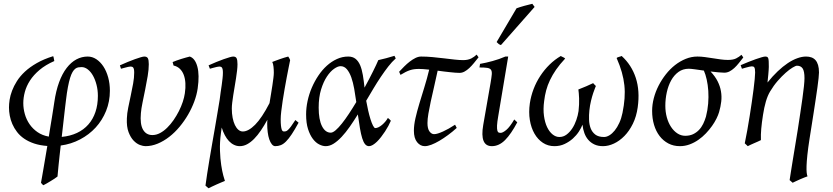

<svg xmlns="http://www.w3.org/2000/svg" viewBox="-20 -758 4434 1022"><path d="M331.1 -224.1Q329.1 -209.5 326.7 -188Q324.2 -166.5 321.3 -140.9Q318.4 -115.2 315.2 -86.9Q312 -58.6 308.6 -29.3Q354 -33.7 389.9 -50.5Q425.8 -67.4 450.4 -95.5Q475.1 -123.5 488 -161.9Q501 -200.2 501 -248Q501 -278.3 493.9 -306.2Q486.8 -334 475.1 -355Q463.4 -376 447.5 -388.4Q431.6 -400.9 414.1 -400.9Q404.8 -400.9 396.5 -399.4Q388.2 -397.9 380.6 -392.1Q373 -386.2 366.2 -374.8Q359.4 -363.3 353.3 -343.8Q347.2 -324.2 341.6 -294.9Q335.9 -265.6 331.1 -224.1ZM564.9 -274.9Q564.9 -217.8 544.7 -167.7Q524.4 -117.7 489.3 -79.3Q454.1 -41 406.2 -15.9Q358.4 9.3 303.2 16.6Q299.8 45.9 296.9 73Q293.9 100.1 291.7 122.1Q289.6 144 288.1 159.7Q286.6 175.3 286.1 181.6Q278.8 187.5 269.3 193.6Q259.8 199.7 249.8 205.8Q239.7 211.9 229.7 217.8Q219.7 223.6 210.9 228Q206.5 225.1 204.3 222.4Q202.1 219.7 198.2 214.8Q200.2 203.1 203.9 182.9Q207.5 162.6 211.9 136.7Q216.3 110.8 221.4 80.8Q226.6 50.8 231.9 19Q192.4 16.1 161.9 5.9Q131.3 -4.4 108.6 -20Q85.9 -35.6 70.6 -55.7Q55.2 -75.7 45.7 -97.7Q36.1 -119.6 32 -142.3Q27.8 -165 27.8 -186Q27.8 -204.1 31.2 -227.1Q34.7 -250 44.2 -275.1Q53.7 -300.3 70.1 -326.2Q86.4 -352.1 112.5 -376.5Q138.7 -400.9 175.8 -422.1Q212.9 -443.4 263.2 -459Q265.6 -453.1 266.8 -445.3Q268.1 -437.5 269 -433.1Q222.2 -412.6 190.4 -385.7Q158.7 -358.9 139.6 -329.3Q120.6 -299.8 112.3 -268.8Q104 -237.8 104 -209Q104 -179.7 112.3 -150.4Q120.6 -121.1 137.5 -96.7Q154.3 -72.3 179.7 -54.7Q205.1 -37.1 239.7 -30.8Q244.1 -58.6 248.5 -85.2Q252.9 -111.8 256.8 -135.5Q260.7 -159.2 263.7 -179.2Q266.6 -199.2 269 -213.9Q277.8 -274.9 294.7 -320.6Q311.5 -366.2 335 -396.5Q358.4 -426.8 386.7 -441.9Q415 -457 446.8 -457Q471.2 -457 492.7 -442.9Q514.2 -428.7 530.3 -404.3Q546.4 -379.9 555.7 -346.4Q564.9 -313 564.9 -274.9Z M1032.2 -287.1Q1027.3 -253.4 1014.2 -217.8Q1001 -182.1 981.2 -147.9Q961.4 -113.8 936 -83.3Q910.6 -52.7 881.1 -29.8Q851.6 -6.8 819.3 6.6Q787.1 20 753.9 20Q742.2 20 724.9 13.7Q707.5 7.3 691.4 -9.3Q675.3 -25.9 664.3 -54.7Q653.3 -83.5 655.3 -127.9Q656.2 -154.3 662.6 -185.5Q668.9 -216.8 676 -249.5Q683.1 -282.2 688.7 -313.5Q694.3 -344.7 694.3 -371.1Q694.3 -382.3 692.9 -388.9Q691.4 -395.5 688.7 -398.7Q686 -401.9 682.4 -402.8Q678.7 -403.8 674.3 -403.8Q669.9 -403.8 661.6 -401.9Q653.3 -399.9 645 -397.7Q636.7 -395.5 630.4 -393.8Q624 -392.1 624 -392.1L618.2 -410.2Q638.7 -419.4 659.4 -428Q680.2 -436.5 697.8 -442.9Q715.3 -449.2 728.8 -453.1Q742.2 -457 748 -457Q762.2 -457 767.1 -447.8Q772 -438.5 772 -416Q772 -388.2 766.1 -353Q760.3 -317.9 752.9 -282Q745.6 -246.1 738.8 -212.9Q731.9 -179.7 730 -155.8Q724.6 -97.2 741.2 -68.1Q757.8 -39.1 791 -39.1Q812 -39.1 832 -49.8Q852.1 -60.5 870.1 -78.4Q888.2 -96.2 904.1 -119.1Q919.9 -142.1 932.4 -166.7Q944.8 -191.4 952.9 -215.8Q960.9 -240.2 963.9 -261.2Q968.3 -290.5 966.8 -315.4Q965.3 -340.3 958 -359.6Q950.7 -378.9 937.3 -391.8Q923.8 -404.8 903.8 -409.2L898.9 -427.7Q907.7 -431.6 919.7 -435.8Q931.6 -439.9 944.3 -444.1Q957 -448.2 969 -451.4Q981 -454.6 990.2 -457Q1018.6 -447.3 1030.5 -403.3Q1042.5 -359.4 1032.2 -287.1Z M1569.3 -105Q1548.8 -67.4 1532.7 -43.2Q1516.6 -19 1502.4 -4.9Q1488.3 9.3 1474.4 14.6Q1460.4 20 1445.3 20Q1435.1 20 1427 10Q1418.9 0 1413.3 -16.4Q1407.7 -32.7 1405 -54.2Q1402.3 -75.7 1402.3 -99.1Q1402.3 -104 1402.6 -109.4Q1402.8 -114.7 1403.3 -120.6Q1386.2 -89.4 1368.7 -63.5Q1351.1 -37.6 1332.8 -19Q1314.5 -0.5 1295.4 9.8Q1276.4 20 1256.3 20Q1240.2 20 1225.6 12.9Q1210.9 5.9 1198.7 -7.1Q1186.5 -20 1176.8 -38.3Q1167 -56.6 1160.2 -79.1Q1159.2 -72.3 1158.2 -65.4Q1157.2 -58.6 1156.2 -50.8Q1149.4 -0.5 1150.9 43.2Q1152.3 86.9 1157.5 120.6Q1162.6 154.3 1168.7 176.5Q1174.8 198.7 1177.2 205.1Q1169.9 208 1157.7 213.1Q1145.5 218.3 1132.3 224.1Q1119.1 230 1107.4 235.6Q1095.7 241.2 1089.8 244.1L1073.7 230Q1077.1 202.1 1082.8 166.5Q1088.4 130.9 1095 90.8Q1101.6 50.8 1109.1 8.3Q1116.7 -34.2 1123.8 -75.9Q1130.9 -117.7 1137.5 -156.5Q1144 -195.3 1149.4 -228Q1151.4 -247.1 1154.5 -266.8Q1157.7 -286.6 1160.2 -305.2Q1162.6 -323.7 1164.6 -340.8Q1166.5 -357.9 1166.5 -371.1Q1166.5 -382.3 1165 -388.9Q1163.6 -395.5 1160.9 -398.7Q1158.2 -401.9 1154.8 -402.8Q1151.4 -403.8 1147.5 -403.8Q1143.1 -403.8 1134.5 -401.9Q1126 -399.9 1117.7 -397.7Q1109.4 -395.5 1103.3 -393.8Q1097.2 -392.1 1097.2 -392.1L1090.3 -410.2Q1110.8 -419.4 1131.6 -428Q1152.3 -436.5 1170.4 -442.9Q1188.5 -449.2 1201.9 -453.1Q1215.3 -457 1221.2 -457Q1234.9 -457 1239.5 -447.8Q1244.1 -438.5 1244.1 -416Q1244.1 -401.9 1241.9 -382.3Q1239.7 -362.8 1236.3 -341.1Q1232.9 -319.3 1229 -296.4Q1225.1 -273.4 1221.7 -252Q1218.3 -230.5 1216.1 -211.9Q1213.9 -193.4 1213.9 -180.2Q1213.9 -153.3 1218.3 -130.9Q1222.7 -108.4 1230.5 -92.3Q1238.3 -76.2 1249 -67.1Q1259.8 -58.1 1272.5 -58.1Q1302.2 -58.1 1338.1 -94.2Q1374 -130.4 1414.6 -209Q1418.5 -233.4 1422.6 -257.6Q1426.8 -281.7 1429.9 -303.5Q1433.1 -325.2 1435.3 -342.8Q1437.5 -360.4 1437.5 -371.1Q1437.5 -386.7 1435.8 -402.8Q1434.1 -418.9 1429.2 -428.2Q1438 -431.6 1448.5 -435.5Q1459 -439.5 1470.2 -443.4Q1481.4 -447.3 1492.7 -450.9Q1503.9 -454.6 1514.2 -457Q1518.1 -451.7 1520.5 -447Q1522.9 -442.4 1524.4 -438Q1521.5 -423.8 1516.6 -399.4Q1511.7 -375 1506.1 -345.5Q1500.5 -315.9 1494.9 -283.7Q1489.3 -251.5 1484.6 -221.2Q1480 -190.9 1477.1 -165.5Q1474.1 -140.1 1474.1 -124Q1474.1 -102.1 1475.6 -88.9Q1477.1 -75.7 1479.5 -68.8Q1481.9 -62 1485.1 -60.1Q1488.3 -58.1 1492.2 -58.1Q1497.1 -58.1 1501.7 -59.3Q1506.3 -60.5 1512.9 -66.4Q1519.5 -72.3 1528.8 -84.7Q1538.1 -97.2 1552.2 -119.1L1569.3 -105Z M1740.7 -51.8Q1751.5 -51.8 1766.8 -64.9Q1782.2 -78.1 1800 -100.6Q1817.9 -123 1837.4 -152.6Q1856.9 -182.1 1876.5 -214.8Q1871.6 -250.5 1865.5 -284.9Q1859.4 -319.3 1849.9 -346.2Q1840.3 -373 1826.4 -389.4Q1812.5 -405.8 1792.5 -405.8Q1778.3 -405.8 1758.3 -391.8Q1738.3 -377.9 1720 -350.3Q1701.7 -322.8 1689 -281.5Q1676.3 -240.2 1676.3 -185.1Q1676.3 -121.6 1693.8 -86.7Q1711.4 -51.8 1740.7 -51.8ZM2086.4 -446.8Q2066.4 -429.2 2046.9 -404.1Q2027.3 -378.9 2007.6 -349.6Q1987.8 -320.3 1968.3 -287.6Q1948.7 -254.9 1929.2 -221.7Q1933.6 -196.8 1939.5 -170.9Q1945.3 -145 1951.9 -124Q1958.5 -103 1965.3 -89.6Q1972.2 -76.2 1977.5 -76.2Q1985.4 -76.2 1994.9 -80.8Q2004.4 -85.4 2013.7 -93.3Q2022.9 -101.1 2031 -110.6Q2039.1 -120.1 2044.4 -129.9Q2050.8 -126 2053.7 -122.6Q2056.6 -119.1 2060.5 -115.2Q2055.2 -102.5 2047.1 -87.6Q2039.1 -72.8 2029.3 -57.9Q2019.5 -43 2008.5 -28.8Q1997.6 -14.6 1986.6 -3.9Q1975.6 6.8 1964.6 13.4Q1953.6 20 1944.3 20Q1932.1 20 1923.3 9.5Q1914.6 -1 1908 -22.2Q1901.4 -43.5 1896 -75.2Q1890.6 -106.9 1884.8 -148.9Q1863.3 -114.3 1841.8 -83.5Q1820.3 -52.7 1798.8 -29.8Q1777.3 -6.8 1756.1 6.6Q1734.9 20 1713.4 20Q1697.3 20 1679 10.7Q1660.6 1.5 1645.3 -18.8Q1629.9 -39.1 1619.6 -71Q1609.4 -103 1609.4 -148.9Q1609.4 -184.1 1617.2 -220.5Q1625 -256.8 1639.6 -291Q1654.3 -325.2 1674.6 -355.5Q1694.8 -385.7 1719.7 -408.2Q1744.6 -430.7 1773.4 -443.8Q1802.2 -457 1833.5 -457Q1857.4 -457 1872.6 -444.8Q1887.7 -432.6 1897 -410.9Q1906.2 -389.2 1911.4 -358.6Q1916.5 -328.1 1920.4 -291.5Q1933.1 -314.5 1944.3 -336.2Q1955.6 -357.9 1965.1 -377Q1974.6 -396 1981.9 -411.6Q1989.3 -427.2 1993.7 -438Q2014.6 -442.4 2035.6 -448.2Q2056.6 -454.1 2079.6 -460.9Q2082.5 -455.6 2083.7 -452.9Q2085 -450.2 2086.4 -446.8Z M2411.1 -77.1Q2388.7 -56.6 2364.7 -39.1Q2340.8 -21.5 2318.4 -8.3Q2295.9 4.9 2275.9 12.5Q2255.9 20 2241.2 20Q2217.3 20 2200.2 -1.2Q2183.1 -22.5 2183.1 -62Q2183.1 -92.3 2191.4 -128.7Q2199.7 -165 2212.2 -206.5Q2224.6 -248 2238.8 -293.5Q2252.9 -338.9 2264.6 -387.2Q2248 -389.2 2234.1 -390.1Q2220.2 -391.1 2210 -391.1Q2196.3 -391.1 2185.1 -389.6Q2173.8 -388.2 2162.6 -384.5Q2151.4 -380.9 2139.2 -374.8Q2127 -368.7 2111.8 -359.4L2104.5 -376Q2117.2 -389.6 2131.6 -404.1Q2146 -418.5 2161.1 -430.2Q2176.3 -441.9 2191.7 -449.5Q2207 -457 2221.7 -457Q2250.5 -457 2282 -454.1Q2313.5 -451.2 2343.3 -447.5Q2373 -443.8 2399.7 -440.9Q2426.3 -438 2445.3 -438Q2459 -438 2469.7 -440.4Q2480.5 -442.9 2488.8 -447Q2497.1 -451.2 2503.9 -456.3Q2510.7 -461.4 2517.1 -467.3L2527.3 -453.1Q2515.1 -437.5 2502.9 -422.6Q2490.7 -407.7 2478.3 -396Q2465.8 -384.3 2452.9 -377.2Q2439.9 -370.1 2426.3 -370.1Q2416.5 -370.1 2403.3 -371.1Q2390.1 -372.1 2375 -373.8Q2359.9 -375.5 2343 -377.4Q2326.2 -379.4 2309.6 -381.8Q2299.8 -335 2290 -293.5Q2280.3 -252 2272.7 -216.8Q2265.1 -181.6 2260.3 -153.1Q2255.4 -124.5 2255.4 -103Q2255.4 -72.8 2266.1 -58.3Q2276.9 -43.9 2290.5 -43.9Q2299.3 -43.9 2311.3 -47.6Q2323.2 -51.3 2337.9 -57.9Q2352.5 -64.5 2368.9 -73.7Q2385.3 -83 2402.3 -94.2L2411.1 -77.1Z M2733.4 -106.9Q2700.7 -44.9 2668.5 -12.5Q2636.2 20 2598.1 20Q2532.7 20 2552.2 -92.8L2591.3 -316.9Q2596.2 -345.2 2597.7 -361.8Q2599.1 -378.4 2593.5 -386.5Q2587.9 -394.5 2573.5 -396.7Q2559.1 -398.9 2532.2 -398.9L2535.2 -418Q2565.9 -423.3 2601.8 -433.1Q2637.7 -442.9 2669.9 -457H2685.1L2632.3 -141.1Q2626.5 -108.4 2625.7 -90.3Q2625 -72.3 2627.2 -63.5Q2629.4 -54.7 2634.3 -52.7Q2639.2 -50.8 2645 -50.8Q2656.2 -50.8 2675 -66.4Q2693.8 -82 2717.3 -122.1L2733.4 -106.9ZM2646.5 -518.1Q2639.2 -520.5 2635 -523.4Q2630.9 -526.4 2623.5 -534.2L2729.5 -713.9Q2737.3 -716.8 2748 -720.2Q2758.8 -723.6 2770.3 -726.8Q2781.7 -730 2793.2 -732.7Q2804.7 -735.4 2813.5 -737.8L2825.7 -721.2Z M3374.5 -187Q3367.7 -137.7 3348.6 -99.1Q3329.6 -60.5 3303.7 -34.2Q3277.8 -7.8 3248 6.1Q3218.3 20 3189.5 20Q3163.6 20 3144.3 11Q3125 2 3111.6 -13.4Q3098.1 -28.8 3090.6 -49.6Q3083 -70.3 3080.6 -94.2Q3074.2 -77.6 3061.3 -57.6Q3048.3 -37.6 3029.3 -20.5Q3010.3 -3.4 2985.6 8.3Q2960.9 20 2931.2 20Q2897 20 2869.9 2.2Q2842.8 -15.6 2825 -46.6Q2807.1 -77.6 2800.3 -119.1Q2793.5 -160.6 2800.3 -208Q2806.2 -247.1 2820.3 -284.2Q2834.5 -321.3 2856 -354Q2877.4 -386.7 2905 -413.8Q2932.6 -440.9 2965.3 -460Q2966.8 -458.5 2970 -457Q2973.1 -455.6 2976.8 -453.9Q2980.5 -452.1 2983.6 -450.2Q2986.8 -448.2 2988.3 -446.3Q2959.5 -415.5 2939.9 -387.2Q2920.4 -358.9 2907.5 -331.5Q2894.5 -304.2 2887.2 -276.9Q2879.9 -249.5 2876.5 -220.2Q2870.6 -176.8 2875.5 -141.4Q2880.4 -106 2892.3 -81.1Q2904.3 -56.2 2921.4 -42.5Q2938.5 -28.8 2957.5 -28.8Q2978.5 -28.8 2995.6 -41.5Q3012.7 -54.2 3025.9 -74.2Q3039.1 -94.2 3047.6 -118.9Q3056.2 -143.6 3059.6 -167Q3061.5 -184.6 3062.3 -201.9Q3063 -219.2 3062.5 -234.6Q3062 -250 3060.8 -262.2Q3059.6 -274.4 3058.6 -281.7Q3079.6 -289.6 3100.6 -298.8Q3121.6 -308.1 3137.2 -315.4Q3141.1 -310.5 3146.5 -305.4Q3151.9 -300.3 3151.9 -300.3Q3151.9 -300.3 3147.7 -290.3Q3143.6 -280.3 3137.7 -262.9Q3131.8 -245.6 3126 -221.7Q3120.1 -197.8 3117.2 -169.9Q3114.7 -146 3115.5 -120.8Q3116.2 -95.7 3124 -75.2Q3131.8 -54.7 3148.7 -41.7Q3165.5 -28.8 3195.3 -28.8Q3209 -28.8 3223.9 -37.8Q3238.8 -46.9 3252.2 -63.5Q3265.6 -80.1 3276.6 -104Q3287.6 -127.9 3293.5 -157.2Q3301.8 -197.8 3304.4 -233.6Q3307.1 -269.5 3303.5 -304Q3299.8 -338.4 3289.8 -373.8Q3279.8 -409.2 3262.2 -449.2Q3266.1 -453.1 3275.1 -455.3Q3284.2 -457.5 3289.1 -460Q3341.8 -412.1 3364.3 -343.3Q3386.7 -274.4 3374.5 -187Z M3711.9 -406.2Q3710 -406.2 3712.9 -404.8Q3711.9 -405.8 3711.9 -406.2ZM3737.8 -137.2Q3746.6 -171.4 3749.5 -206.5Q3752.4 -241.7 3750.2 -274.2Q3748 -306.6 3741.7 -334.7Q3735.4 -362.8 3726.6 -382.3Q3699.7 -386.2 3677.7 -389.2Q3655.8 -392.1 3646.5 -392.1Q3614.7 -392.1 3591.3 -375Q3567.9 -357.9 3552.5 -330.1Q3537.1 -302.2 3529.3 -266.8Q3521.5 -231.4 3521.5 -194.8Q3521.5 -162.1 3529.5 -133.1Q3537.6 -104 3552 -82.3Q3566.4 -60.5 3585.7 -47.9Q3605 -35.2 3627.4 -35.2Q3650.9 -35.2 3668.7 -43.5Q3686.5 -51.8 3700.2 -65.9Q3713.9 -80.1 3722.9 -98.6Q3731.9 -117.2 3737.8 -137.2ZM3936.5 -452.1Q3924.3 -436.5 3912.6 -421.9Q3900.9 -407.2 3888.7 -396Q3876.5 -384.8 3863.3 -377.9Q3850.1 -371.1 3835.4 -371.1Q3822.8 -371.1 3803.5 -373Q3784.2 -375 3762.2 -377.4Q3786.6 -351.6 3799.8 -325.4Q3813 -299.3 3817.6 -272.2Q3822.3 -245.1 3819.1 -217.3Q3815.9 -189.5 3807.6 -161.1Q3803.2 -146 3793.7 -126.7Q3784.2 -107.4 3770 -87.4Q3755.9 -67.4 3737.5 -48.1Q3719.2 -28.8 3697.5 -13.7Q3675.8 1.5 3650.9 10.7Q3626 20 3599.1 20Q3564.9 20 3537.6 5.6Q3510.3 -8.8 3491 -33.9Q3471.7 -59.1 3461.4 -93.5Q3451.2 -127.9 3451.2 -168Q3451.2 -201.2 3460.2 -235.6Q3469.2 -270 3485.6 -302Q3502 -334 3524.2 -362.3Q3546.4 -390.6 3573.2 -411.6Q3600.1 -432.6 3630.4 -444.8Q3660.6 -457 3692.4 -457Q3711.9 -457 3732.7 -454.1Q3753.4 -451.2 3774.2 -448Q3794.9 -444.8 3815.2 -441.9Q3835.4 -439 3854.5 -439Q3882.3 -439 3898.2 -447Q3914.1 -455.1 3926.8 -466.3L3936.5 -452.1Z M4339.4 -372.1Q4339.4 -362.3 4337.2 -341.6Q4335 -320.8 4331.1 -292.5Q4327.1 -264.2 4322 -230Q4316.9 -195.8 4311.3 -159.9Q4305.7 -124 4300 -87.9Q4294.4 -51.8 4289.1 -19Q4281.2 31.7 4277.6 66.7Q4273.9 101.6 4273.2 124.8Q4272.5 147.9 4273.9 160.9Q4275.4 173.8 4278.3 180.7Q4271 183.1 4260.5 187.3Q4250 191.4 4238.5 196.5Q4227.1 201.7 4216.6 206.5Q4206.1 211.4 4199.2 214.8L4183.1 200.7Q4185.1 186.5 4189.5 159.2Q4193.8 131.8 4199.7 95.7Q4205.6 59.6 4212.6 17.3Q4219.7 -24.9 4226.6 -68.6Q4233.4 -112.3 4239.7 -154.8Q4246.1 -197.3 4251.2 -233.9Q4256.3 -270.5 4259.3 -298.6Q4262.2 -326.7 4262.2 -341.8Q4262.2 -378.9 4252.4 -393.6Q4242.7 -408.2 4222.2 -408.2Q4215.3 -408.2 4199 -398.4Q4182.6 -388.7 4162.1 -370.6Q4141.6 -352.5 4119.6 -327.4Q4097.7 -302.2 4079.1 -271Q4065.9 -249 4056.6 -217.3Q4047.4 -185.5 4041.5 -147Q4034.7 -103.5 4032 -72.3Q4029.3 -41 4030.3 -12.2Q4023.9 -8.8 4014.4 -4.6Q4004.9 -0.5 3994.9 3.9Q3984.9 8.3 3975.6 12.5Q3966.3 16.6 3960.4 20L3944.3 4.9Q3951.2 -27.3 3957.8 -64.9Q3964.4 -102.5 3970.5 -140.4Q3976.6 -178.2 3981.9 -215.1Q3987.3 -252 3991.2 -283Q3995.1 -314 3997.3 -337.2Q3999.5 -360.4 3999.5 -372.1Q3999.5 -383.3 3998.3 -389.9Q3997.1 -396.5 3994.9 -399.7Q3992.7 -402.8 3989.3 -403.8Q3985.8 -404.8 3981.4 -404.8Q3977.1 -404.8 3968.5 -402.8Q3960 -400.9 3951.2 -398.4Q3942.4 -396 3935.8 -394Q3929.2 -392.1 3929.2 -392.1L3922.4 -411.1Q3942.9 -419.9 3963.6 -428.2Q3984.4 -436.5 4002.4 -442.9Q4020.5 -449.2 4033.9 -453.1Q4047.4 -457 4053.2 -457Q4060.1 -457 4064 -454.8Q4067.9 -452.6 4069.6 -446.8Q4071.3 -440.9 4071.8 -430.2Q4072.3 -419.4 4072.3 -401.9Q4072.3 -396.5 4071.5 -385.3Q4070.8 -374 4069.6 -361.3Q4068.4 -348.6 4067.1 -336.7Q4065.9 -324.7 4065.4 -318.8Q4092.3 -352.5 4119.6 -378.4Q4147 -404.3 4173.3 -421.9Q4199.7 -439.5 4224.4 -448.2Q4249 -457 4270.5 -457Q4286.1 -457 4298.8 -452.6Q4311.5 -448.2 4320.6 -438.2Q4329.6 -428.2 4334.5 -411.9Q4339.4 -395.5 4339.4 -372.1Z"/></svg>

Font: GentiumAlt
Style: Italic
Weight: 400
Italic angle: -7°
Designer: J. Victor Gaultney
Version: Version 1.02; 2005; OFL release